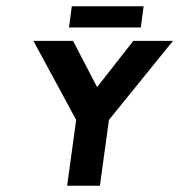

<svg xmlns="http://www.w3.org/2000/svg" viewBox="-20 -595 574 615"><path d="M210 -575 201 -507H431L440 -575ZM87 -464 224 -211 195 0H300L329 -211L534 -464H407L291 -316L214 -464Z"/></svg>

Font: Hussar Tani
Style: Kurs
Weight: 700
Foundry: Cannot Into Space Fonts
Version: Version 0.92